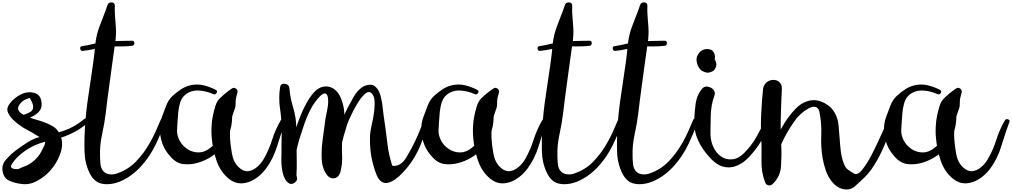

<svg xmlns="http://www.w3.org/2000/svg" viewBox="-128 -1460 8350 1584"><path d="M53.7 -506.8Q67.4 -511.7 81.1 -517.6Q94.7 -523.4 108.4 -529.3Q143.6 -543 145.5 -573.2Q148.4 -603.5 116.2 -652.3Q98.6 -646.5 81.1 -638.7Q63.5 -630.9 49.8 -617.2Q16.6 -583 21.5 -560.5Q26.4 -538.1 51.8 -521.5Q65.4 -512.7 82 -505.9Q98.6 -498 116.2 -491.2Q139.6 -481.4 165 -474.6Q190.4 -466.8 215.8 -459Q263.7 -443.4 304.7 -419.9Q346.7 -396.5 368.2 -348.6Q401.4 -273.4 366.2 -183.6Q331.1 -93.8 262.7 -28.3Q216.8 14.6 163.1 40Q119.1 60.5 76.2 59.6Q66.4 59.6 57.6 58.6Q-2.9 52.7 -52.7 30.3Q-101.6 7.8 -108.4 -61.5Q-108.4 -66.4 -108.4 -71.3Q-108.4 -112.3 -73.2 -149.4Q-34.2 -191.4 -2 -215.8Q46.9 -252.9 101.6 -287.1Q156.2 -322.3 218.8 -334Q315.4 -352.5 402.3 -382.8Q488.3 -412.1 566.4 -477.5Q582 -491.2 597.7 -476.6Q605.5 -468.8 605.5 -461.9Q605.5 -454.1 597.7 -447.3Q525.4 -385.7 444.3 -350.6Q364.3 -315.4 271.5 -296.9Q198.2 -282.2 131.8 -248Q65.4 -212.9 11.7 -159.2Q1 -148.4 -7.8 -137.7Q-17.6 -126 -25.4 -113.3Q-44.9 -87.9 -33.2 -76.2Q-21.5 -63.5 22.5 -64.5Q36.1 -71.3 50.8 -78.1Q66.4 -84 81.1 -89.8Q123 -107.4 157.2 -138.7Q191.4 -168.9 212.9 -210Q222.7 -229.5 238.3 -260.7Q252.9 -292 230.5 -309.6Q214.8 -321.3 199.2 -329.1Q182.6 -337.9 167 -347.7Q134.8 -369.1 99.6 -386.7Q65.4 -404.3 33.2 -427.7Q21.5 -436.5 6.8 -448.2Q-7.8 -460 -21.5 -473.6Q-46.9 -499 -61.5 -530.3Q-76.2 -560.5 -55.7 -593.8Q-28.3 -636.7 22.5 -668.9Q69.3 -699.2 117.2 -699.2Q122.1 -699.2 127.9 -698.2Q176.8 -695.3 197.3 -666Q218.8 -635.7 214.8 -587.9Q212.9 -569.3 205.1 -554.7Q196.3 -540 182.6 -528.3Q158.2 -505.9 124 -492.2Q90.8 -478.5 64.5 -468.8Q45.9 -461.9 41 -481.4Q35.2 -500 53.7 -506.8Z M819.3 -1411.1Q817.4 -1366.2 821.3 -1321.3Q825.2 -1277.3 828.1 -1232.4Q832 -1167 821.3 -1100.6Q811.5 -1034.2 802.7 -969.7Q787.1 -858.4 772.5 -747.1Q756.8 -635.7 744.1 -524.4Q733.4 -438.5 713.9 -349.6Q694.3 -260.7 697.3 -173.8Q697.3 -147.5 700.2 -113.3Q702.1 -79.1 717.8 -56.6Q735.4 -30.3 767.6 -23.4Q799.8 -17.6 829.1 -26.4Q926.8 -57.6 993.2 -127Q1060.5 -196.3 1108.4 -282.2Q1134.8 -328.1 1156.2 -376Q1177.7 -423.8 1197.3 -470.7Q1204.1 -487.3 1222.7 -479.5Q1237.3 -473.6 1237.3 -462.9Q1237.3 -460 1235.4 -456.1Q1201.2 -361.3 1155.3 -265.6Q1108.4 -168.9 1040 -92.8Q1002.9 -50.8 958 -17.6Q914.1 15.6 860.4 38.1Q806.6 59.6 755.9 59.6Q737.3 59.6 718.8 56.6Q649.4 45.9 611.3 -32.2Q571.3 -113.3 569.3 -211.9Q568.4 -239.3 568.4 -265.6Q568.4 -335 572.3 -398.4Q580.1 -535.2 601.6 -672.9Q622.1 -810.5 641.6 -946.3Q651.4 -1017.6 658.2 -1093.8Q666 -1169.9 691.4 -1237.3Q708 -1282.2 725.6 -1327.1Q744.1 -1372.1 758.8 -1418Q766.6 -1440.4 791 -1440.4Q793 -1440.4 793.9 -1440.4Q820.3 -1438.5 819.3 -1411.1ZM547.9 -1079.1Q599.6 -1086.9 650.4 -1099.6Q701.2 -1112.3 753.9 -1117.2Q804.7 -1121.1 856.4 -1122.1Q908.2 -1124 960 -1124Q960.9 -1124 960.9 -1124Q980.5 -1124 980.5 -1104.5Q980.5 -1084 960.9 -1082Q909.2 -1076.2 857.4 -1077.1Q805.7 -1079.1 754.9 -1073.2Q703.1 -1068.4 654.3 -1056.6Q604.5 -1044.9 553.7 -1040Q552.7 -1040 551.8 -1040Q536.1 -1040 534.2 -1057.6Q533.2 -1060.5 533.2 -1062.5Q533.2 -1077.1 547.9 -1079.1Z M1630.9 -683.6Q1582 -706.1 1527.3 -711.9Q1471.7 -718.8 1427.7 -696.3Q1404.3 -684.6 1385.7 -664.1Q1367.2 -642.6 1357.4 -610.4Q1346.7 -573.2 1342.8 -535.2Q1338.9 -497.1 1336.9 -459Q1334 -425.8 1333 -391.6Q1331.1 -356.4 1342.8 -325.2Q1359.4 -277.3 1399.4 -244.1Q1438.5 -210.9 1486.3 -204.1Q1511.7 -200.2 1538.1 -205.1Q1563.5 -210.9 1587.9 -226.6Q1665 -278.3 1699.2 -357.4Q1732.4 -436.5 1739.3 -525.4Q1741.2 -543 1760.7 -547.9Q1780.3 -552.7 1783.2 -532.2Q1787.1 -509.8 1787.1 -486.3Q1787.1 -471.7 1785.2 -457Q1782.2 -418.9 1770.5 -381.8Q1749 -311.5 1703.1 -251Q1658.2 -190.4 1598.6 -157.2Q1547.9 -128.9 1501 -116.2Q1460.9 -104.5 1414.1 -104.5Q1404.3 -104.5 1395.5 -105.5Q1336.9 -107.4 1288.1 -157.2Q1240.2 -207 1218.8 -257.8Q1196.3 -309.6 1191.4 -371.1Q1190.4 -384.8 1190.4 -397.5Q1190.4 -444.3 1205.1 -487.3Q1220.7 -532.2 1241.2 -584Q1260.7 -636.7 1296.9 -669.9Q1332 -702.1 1372.1 -727.5Q1412.1 -752 1460 -759.8Q1479.5 -762.7 1498 -762.7Q1528.3 -762.7 1557.6 -754.9Q1606.4 -742.2 1650.4 -719.7Q1668.9 -710.9 1659.2 -693.4Q1648.4 -675.8 1630.9 -683.6ZM2224.6 -453.1Q2189.5 -357.4 2158.2 -253.9Q2127 -150.4 2065.4 -67.4Q2046.9 -43 2023.4 -20.5Q2000 1 1973.6 17.6Q1924.8 48.8 1869.1 52.7Q1863.3 52.7 1858.4 52.7Q1807.6 52.7 1760.7 15.6Q1689.5 -42 1657.2 -137.7Q1626 -234.4 1619.1 -321.3Q1616.2 -351.6 1616.2 -382.8Q1616.2 -399.4 1617.2 -415Q1619.1 -462.9 1628.9 -508.8Q1636.7 -543.9 1648.4 -584Q1660.2 -624 1686.5 -649.4Q1709 -671.9 1734.4 -692.4Q1759.8 -712.9 1786.1 -730.5Q1793.9 -735.4 1801.8 -735.4Q1810.5 -735.4 1819.3 -728.5Q1835.9 -715.8 1831.1 -697.3Q1827.1 -679.7 1822.3 -663.1Q1817.4 -646.5 1816.4 -628.9Q1815.4 -614.3 1815.4 -596.7Q1815.4 -578.1 1809.6 -564.5Q1799.8 -538.1 1791 -510.7Q1783.2 -484.4 1778.3 -456.1Q1771.5 -421.9 1770.5 -391.6Q1768.6 -361.3 1769.5 -323.2Q1772.5 -265.6 1785.2 -194.3Q1796.9 -123 1841.8 -80.1Q1879.9 -43.9 1918.9 -47.9Q1958 -52.7 1990.2 -80.1Q2008.8 -94.7 2023.4 -113.3Q2039.1 -131.8 2049.8 -152.3Q2092.8 -227.5 2118.2 -310.5Q2144.5 -392.6 2187.5 -466.8Q2196.3 -481.4 2213.9 -475.6Q2226.6 -470.7 2226.6 -460Q2226.6 -457 2224.6 -453.1Z M2259.8 -730.5Q2266.6 -649.4 2291 -571.3Q2314.5 -493.2 2316.4 -411.1Q2316.4 -383.8 2316.4 -355.5Q2317.4 -327.1 2318.4 -299.8Q2319.3 -253.9 2319.3 -208Q2319.3 -163.1 2320.3 -117.2Q2321.3 -96.7 2320.3 -75.2Q2318.4 -54.7 2318.4 -34.2Q2318.4 -2.9 2320.3 -8.8Q2322.3 -15.6 2297.9 -31.2Q2281.2 -23.4 2264.6 -16.6Q2247.1 -8.8 2230.5 -1Q2252.9 -70.3 2257.8 -145.5Q2262.7 -220.7 2281.2 -292Q2294.9 -345.7 2312.5 -399.4Q2330.1 -452.1 2350.6 -503.9Q2359.4 -523.4 2370.1 -548.8Q2380.9 -573.2 2395.5 -599.6Q2420.9 -649.4 2457 -692.4Q2492.2 -734.4 2536.1 -744.1Q2566.4 -750 2589.8 -743.2Q2613.3 -737.3 2632.8 -721.7Q2667 -695.3 2685.5 -647.5Q2704.1 -599.6 2710 -555.7Q2716.8 -499 2710 -441.4Q2704.1 -384.8 2698.2 -328.1Q2690.4 -256.8 2694.3 -178.7Q2698.2 -100.6 2677.7 -31.2Q2650.4 -42 2623 -52.7Q2596.7 -62.5 2569.3 -73.2Q2612.3 -147.5 2631.8 -231.4Q2652.3 -315.4 2674.8 -398.4Q2687.5 -443.4 2703.1 -487.3Q2718.8 -531.2 2741.2 -572.3Q2760.7 -607.4 2783.2 -649.4Q2804.7 -691.4 2836.9 -721.7Q2853.5 -738.3 2874 -749Q2894.5 -758.8 2918.9 -760.7Q2942.4 -762.7 2960 -752Q2976.6 -740.2 2989.3 -721.7Q2999 -706.1 3005.9 -687.5Q3012.7 -668 3016.6 -647.5Q3026.4 -608.4 3029.3 -571.3Q3033.2 -534.2 3036.1 -513.7Q3053.7 -399.4 3067.4 -281.2Q3080.1 -163.1 3122.1 -54.7Q3112.3 -66.4 3103.5 -77.1Q3094.7 -88.9 3085.9 -99.6Q3110.4 -89.8 3131.8 -91.8Q3152.3 -93.8 3168.9 -103.5Q3202.1 -123 3224.6 -162.1Q3248 -201.2 3267.6 -237.3Q3296.9 -293 3321.3 -349.6Q3345.7 -406.2 3365.2 -464.8Q3371.1 -484.4 3391.6 -480.5Q3408.2 -476.6 3408.2 -462.9Q3408.2 -459 3406.2 -455.1Q3380.9 -361.3 3341.8 -264.6Q3302.7 -168 3242.2 -90.8Q3224.6 -68.4 3194.3 -35.2Q3164.1 -2.9 3129.9 21.5Q3110.4 34.2 3091.8 42Q3073.2 49.8 3054.7 49.8Q3032.2 49.8 3013.7 34.2Q2994.1 19.5 2979.5 -15.6Q2949.2 -90.8 2934.6 -174.8Q2920.9 -259.8 2924.8 -340.8Q2926.8 -381.8 2942.4 -448.2Q2958 -515.6 2961.9 -577.1Q2964.8 -610.4 2960.9 -638.7Q2957 -666 2943.4 -684.6Q2919.9 -713.9 2889.6 -690.4Q2859.4 -667 2830.1 -621.1Q2806.6 -585 2786.1 -544.9Q2765.6 -503.9 2752 -473.6Q2745.1 -457 2741.2 -446.3Q2736.3 -434.6 2735.4 -430.7Q2707 -343.8 2684.6 -248Q2663.1 -152.3 2676.8 -60.5Q2682.6 -26.4 2661.1 -5.9Q2640.6 14.6 2613.3 10.7Q2602.5 9.8 2590.8 2.9Q2580.1 -2.9 2570.3 -15.6Q2531.2 -67.4 2526.4 -139.6Q2522.5 -211.9 2531.2 -285.2Q2535.2 -324.2 2541 -361.3Q2546.9 -399.4 2550.8 -431.6Q2554.7 -472.7 2563.5 -513.7Q2572.3 -553.7 2578.1 -594.7Q2581.1 -620.1 2578.1 -649.4Q2574.2 -679.7 2559.6 -687.5Q2550.8 -691.4 2539.1 -686.5Q2526.4 -681.6 2509.8 -664.1Q2461.9 -613.3 2430.7 -550.8Q2399.4 -488.3 2377.9 -422.9Q2368.2 -392.6 2356.4 -356.4Q2343.8 -320.3 2333 -281.2Q2313.5 -209 2304.7 -134.8Q2296.9 -60.5 2320.3 -2.9Q2332 24.4 2304.7 45.9Q2289.1 57.6 2274.4 57.6Q2263.7 57.6 2253.9 50.8Q2233.4 37.1 2221.7 12.7Q2209 -10.7 2203.1 -41Q2191.4 -95.7 2193.4 -158.2Q2195.3 -220.7 2194.3 -258.8Q2194.3 -295.9 2195.3 -334Q2196.3 -372.1 2195.3 -409.2Q2193.4 -493.2 2180.7 -574.2Q2175.8 -612.3 2175.8 -651.4Q2175.8 -695.3 2182.6 -739.3Q2187.5 -769.5 2213.9 -769.5Q2217.8 -769.5 2222.7 -768.6Q2257.8 -762.7 2259.8 -730.5Z M3788.1 -683.6Q3739.3 -706.1 3684.6 -711.9Q3628.9 -718.8 3585 -696.3Q3561.5 -684.6 3543 -664.1Q3524.4 -642.6 3514.6 -610.4Q3503.9 -573.2 3500 -535.2Q3496.1 -497.1 3494.1 -459Q3491.2 -425.8 3490.2 -391.6Q3488.3 -356.4 3500 -325.2Q3516.6 -277.3 3556.6 -244.1Q3595.7 -210.9 3643.6 -204.1Q3668.9 -200.2 3695.3 -205.1Q3720.7 -210.9 3745.1 -226.6Q3822.3 -278.3 3856.4 -357.4Q3889.6 -436.5 3896.5 -525.4Q3898.4 -543 3918 -547.9Q3937.5 -552.7 3940.4 -532.2Q3944.3 -509.8 3944.3 -486.3Q3944.3 -471.7 3942.4 -457Q3939.5 -418.9 3927.7 -381.8Q3906.2 -311.5 3860.4 -251Q3815.4 -190.4 3755.9 -157.2Q3705.1 -128.9 3658.2 -116.2Q3618.2 -104.5 3571.3 -104.5Q3561.5 -104.5 3552.7 -105.5Q3494.1 -107.4 3445.3 -157.2Q3397.5 -207 3376 -257.8Q3353.5 -309.6 3348.6 -371.1Q3347.7 -384.8 3347.7 -397.5Q3347.7 -444.3 3362.3 -487.3Q3377.9 -532.2 3398.4 -584Q3418 -636.7 3454.1 -669.9Q3489.3 -702.1 3529.3 -727.5Q3569.3 -752 3617.2 -759.8Q3636.7 -762.7 3655.3 -762.7Q3685.5 -762.7 3714.8 -754.9Q3763.7 -742.2 3807.6 -719.7Q3826.2 -710.9 3816.4 -693.4Q3805.7 -675.8 3788.1 -683.6ZM4381.8 -453.1Q4346.7 -357.4 4315.4 -253.9Q4284.2 -150.4 4222.7 -67.4Q4204.1 -43 4180.7 -20.5Q4157.2 1 4130.9 17.6Q4082 48.8 4026.4 52.7Q4020.5 52.7 4015.6 52.7Q3964.8 52.7 3918 15.6Q3846.7 -42 3814.5 -137.7Q3783.2 -234.4 3776.4 -321.3Q3773.4 -351.6 3773.4 -382.8Q3773.4 -399.4 3774.4 -415Q3776.4 -462.9 3786.1 -508.8Q3793.9 -543.9 3805.7 -584Q3817.4 -624 3843.8 -649.4Q3866.2 -671.9 3891.6 -692.4Q3917 -712.9 3943.4 -730.5Q3951.2 -735.4 3959 -735.4Q3967.8 -735.4 3976.6 -728.5Q3993.2 -715.8 3988.3 -697.3Q3984.4 -679.7 3979.5 -663.1Q3974.6 -646.5 3973.6 -628.9Q3972.7 -614.3 3972.7 -596.7Q3972.7 -578.1 3966.8 -564.5Q3957 -538.1 3948.2 -510.7Q3940.4 -484.4 3935.5 -456.1Q3928.7 -421.9 3927.7 -391.6Q3925.8 -361.3 3926.8 -323.2Q3929.7 -265.6 3942.4 -194.3Q3954.1 -123 3999 -80.1Q4037.1 -43.9 4076.2 -47.9Q4115.2 -52.7 4147.5 -80.1Q4166 -94.7 4180.7 -113.3Q4196.3 -131.8 4207 -152.3Q4250 -227.5 4275.4 -310.5Q4301.8 -392.6 4344.7 -466.8Q4353.5 -481.4 4371.1 -475.6Q4383.8 -470.7 4383.8 -460Q4383.8 -457 4381.8 -453.1Z M4592.8 -1411.1Q4590.8 -1366.2 4594.7 -1321.3Q4598.6 -1277.3 4601.6 -1232.4Q4605.5 -1167 4594.7 -1100.6Q4585 -1034.2 4576.2 -969.7Q4560.5 -858.4 4545.9 -747.1Q4530.3 -635.7 4517.6 -524.4Q4506.8 -438.5 4487.3 -349.6Q4467.8 -260.7 4470.7 -173.8Q4470.7 -147.5 4473.6 -113.3Q4475.6 -79.1 4491.2 -56.6Q4508.8 -30.3 4541 -23.4Q4573.2 -17.6 4602.5 -26.4Q4700.2 -57.6 4766.6 -127Q4834 -196.3 4881.8 -282.2Q4908.2 -328.1 4929.7 -376Q4951.2 -423.8 4970.7 -470.7Q4977.5 -487.3 4996.1 -479.5Q5010.7 -473.6 5010.7 -462.9Q5010.7 -460 5008.8 -456.1Q4974.6 -361.3 4928.7 -265.6Q4881.8 -168.9 4813.5 -92.8Q4776.4 -50.8 4731.4 -17.6Q4687.5 15.6 4633.8 38.1Q4580.1 59.6 4529.3 59.6Q4510.7 59.6 4492.2 56.6Q4422.9 45.9 4384.8 -32.2Q4344.7 -113.3 4342.8 -211.9Q4341.8 -239.3 4341.8 -265.6Q4341.8 -335 4345.7 -398.4Q4353.5 -535.2 4375 -672.9Q4395.5 -810.5 4415 -946.3Q4424.8 -1017.6 4431.6 -1093.8Q4439.5 -1169.9 4464.8 -1237.3Q4481.4 -1282.2 4499 -1327.1Q4517.6 -1372.1 4532.2 -1418Q4540 -1440.4 4564.5 -1440.4Q4566.4 -1440.4 4567.4 -1440.4Q4593.8 -1438.5 4592.8 -1411.1ZM4321.3 -1079.1Q4373 -1086.9 4423.8 -1099.6Q4474.6 -1112.3 4527.3 -1117.2Q4578.1 -1121.1 4629.9 -1122.1Q4681.6 -1124 4733.4 -1124Q4734.4 -1124 4734.4 -1124Q4753.9 -1124 4753.9 -1104.5Q4753.9 -1084 4734.4 -1082Q4682.6 -1076.2 4630.9 -1077.1Q4579.1 -1079.1 4528.3 -1073.2Q4476.6 -1068.4 4427.7 -1056.6Q4377.9 -1044.9 4327.1 -1040Q4326.2 -1040 4325.2 -1040Q4309.6 -1040 4307.6 -1057.6Q4306.6 -1060.5 4306.6 -1062.5Q4306.6 -1077.1 4321.3 -1079.1Z M5212.9 -1411.1Q5210.9 -1366.2 5214.8 -1321.3Q5218.8 -1277.3 5221.7 -1232.4Q5225.6 -1167 5214.8 -1100.6Q5205.1 -1034.2 5196.3 -969.7Q5180.7 -858.4 5166 -747.1Q5150.4 -635.7 5137.7 -524.4Q5127 -438.5 5107.4 -349.6Q5087.9 -260.7 5090.8 -173.8Q5090.8 -147.5 5093.8 -113.3Q5095.7 -79.1 5111.3 -56.6Q5128.9 -30.3 5161.1 -23.4Q5193.4 -17.6 5222.7 -26.4Q5320.3 -57.6 5386.7 -127Q5454.1 -196.3 5502 -282.2Q5528.3 -328.1 5549.8 -376Q5571.3 -423.8 5590.8 -470.7Q5597.7 -487.3 5616.2 -479.5Q5630.9 -473.6 5630.9 -462.9Q5630.9 -460 5628.9 -456.1Q5594.7 -361.3 5548.8 -265.6Q5502 -168.9 5433.6 -92.8Q5396.5 -50.8 5351.6 -17.6Q5307.6 15.6 5253.9 38.1Q5200.2 59.6 5149.4 59.6Q5130.9 59.6 5112.3 56.6Q5043 45.9 5004.9 -32.2Q4964.8 -113.3 4962.9 -211.9Q4961.9 -239.3 4961.9 -265.6Q4961.9 -335 4965.8 -398.4Q4973.6 -535.2 4995.1 -672.9Q5015.6 -810.5 5035.2 -946.3Q5044.9 -1017.6 5051.8 -1093.8Q5059.6 -1169.9 5085 -1237.3Q5101.6 -1282.2 5119.1 -1327.1Q5137.7 -1372.1 5152.3 -1418Q5160.2 -1440.4 5184.6 -1440.4Q5186.5 -1440.4 5187.5 -1440.4Q5213.9 -1438.5 5212.9 -1411.1ZM4941.4 -1079.1Q4993.2 -1086.9 5043.9 -1099.6Q5094.7 -1112.3 5147.5 -1117.2Q5198.2 -1121.1 5250 -1122.1Q5301.8 -1124 5353.5 -1124Q5354.5 -1124 5354.5 -1124Q5374 -1124 5374 -1104.5Q5374 -1084 5354.5 -1082Q5302.7 -1076.2 5251 -1077.1Q5199.2 -1079.1 5148.4 -1073.2Q5096.7 -1068.4 5047.9 -1056.6Q4998 -1044.9 4947.3 -1040Q4946.3 -1040 4945.3 -1040Q4929.7 -1040 4927.7 -1057.6Q4926.8 -1060.5 4926.8 -1062.5Q4926.8 -1077.1 4941.4 -1079.1Z M5765.6 -669.9Q5750 -629.9 5743.2 -585.9Q5736.3 -542 5735.4 -498Q5735.4 -446.3 5733.4 -377.9Q5731.4 -310.5 5751 -261.7Q5762.7 -230.5 5781.2 -207Q5798.8 -183.6 5821.3 -168.9Q5862.3 -140.6 5912.1 -145.5Q5961.9 -149.4 6007.8 -194.3Q6067.4 -252.9 6108.4 -323.2Q6148.4 -394.5 6186.5 -466.8Q6194.3 -482.4 6213.9 -475.6Q6227.5 -470.7 6227.5 -460Q6227.5 -456.1 6226.6 -451.2Q6214.8 -418.9 6196.3 -379.9Q6178.7 -341.8 6155.3 -301.8Q6111.3 -228.5 6051.8 -165Q5992.2 -101.6 5923.8 -84Q5903.3 -79.1 5882.8 -79.1Q5856.4 -79.1 5831.1 -86.9Q5783.2 -101.6 5735.4 -152.3Q5669.9 -219.7 5632.8 -298.8Q5598.6 -370.1 5598.6 -456.1Q5598.6 -464.8 5599.6 -473.6Q5601.6 -535.2 5611.3 -606.4Q5621.1 -676.8 5663.1 -726.6Q5678.7 -746.1 5702.1 -746.1Q5709 -746.1 5717.8 -743.2Q5752 -735.4 5764.6 -709Q5768.6 -700.2 5769.5 -690.4Q5769.5 -680.7 5765.6 -669.9ZM5761.7 -960.9Q5761.7 -960 5760.7 -959Q5759.8 -958 5759.8 -956.1Q5762.7 -966.8 5764.6 -969.7Q5765.6 -972.7 5764.6 -967.8Q5763.7 -963.9 5763.7 -961.9Q5763.7 -960.9 5765.6 -979.5Q5764.6 -970.7 5764.6 -966.8Q5763.7 -963.9 5762.7 -958Q5761.7 -952.1 5762.7 -964.8Q5763.7 -977.5 5763.7 -965.8Q5763.7 -963.9 5763.7 -962.9Q5763.7 -961.9 5763.7 -960Q5761.7 -980.5 5760.7 -978.5Q5760.7 -975.6 5762.7 -971.7Q5765.6 -961.9 5759.8 -974.6Q5753.9 -987.3 5759.8 -978.5Q5763.7 -972.7 5754.9 -983.4Q5747.1 -994.1 5752 -988.3Q5752.9 -987.3 5753.9 -986.3Q5754.9 -985.4 5755.9 -984.4Q5760.7 -979.5 5765.6 -974.6Q5769.5 -970.7 5772.5 -963.9Q5778.3 -951.2 5781.2 -939.5Q5782.2 -934.6 5782.2 -928.7Q5782.2 -921.9 5780.3 -913.1Q5777.3 -901.4 5768.6 -888.7Q5760.7 -876 5749 -871.1Q5735.4 -864.3 5719.7 -861.3Q5714.8 -860.4 5709 -860.4Q5699.2 -860.4 5689.5 -864.3Q5678.7 -868.2 5668 -873Q5657.2 -877.9 5649.4 -887.7Q5635.7 -903.3 5628.9 -918.9Q5622.1 -935.5 5619.1 -956.1Q5618.2 -961.9 5618.2 -967.8Q5618.2 -994.1 5635.7 -1018.6Q5657.2 -1048.8 5689.5 -1053.7Q5697.3 -1055.7 5704.1 -1055.7Q5717.8 -1055.7 5730.5 -1051.8Q5752 -1045.9 5761.7 -1025.4Q5761.7 -1024.4 5761.7 -1024.4Q5762.7 -1024.4 5762.7 -1023.4Q5770.5 -1008.8 5770.5 -992.2Q5771.5 -975.6 5761.7 -960.9Z M6322.3 -727.5Q6316.4 -608.4 6313.5 -492.2Q6310.5 -376 6317.4 -256.8Q6321.3 -174.8 6315.4 -88.9Q6309.6 -2.9 6246.1 58.6Q6228.5 75.2 6206.1 67.4Q6183.6 58.6 6183.6 34.2Q6182.6 -7.8 6189.5 -52.7Q6196.3 -97.7 6208 -142.6Q6231.4 -226.6 6269.5 -306.6Q6307.6 -386.7 6348.6 -452.1Q6384.8 -508.8 6431.6 -558.6Q6477.5 -608.4 6535.2 -626Q6566.4 -635.7 6600.6 -632.8Q6634.8 -629.9 6672.9 -610.4Q6704.1 -593.8 6725.6 -573.2Q6746.1 -551.8 6759.8 -527.3Q6785.2 -481.4 6790 -425.8Q6795.9 -369.1 6799.8 -310.5Q6802.7 -261.7 6808.6 -212.9Q6814.5 -163.1 6831.1 -117.2Q6845.7 -76.2 6865.2 -62.5Q6883.8 -47.9 6918 -28.3Q6946.3 -11.7 6983.4 -57.6Q7021.5 -104.5 7059.6 -175.8Q7075.2 -206.1 7090.8 -238.3Q7106.4 -270.5 7121.1 -301.8Q7148.4 -360.4 7168.9 -407.2Q7190.4 -454.1 7201.2 -471.7Q7210 -485.4 7228.5 -479.5Q7242.2 -475.6 7242.2 -463.9Q7242.2 -460.9 7240.2 -456.1Q7214.8 -381.8 7183.6 -298.8Q7152.3 -216.8 7110.4 -141.6Q7087.9 -100.6 7061.5 -63.5Q7035.2 -27.3 7004.9 2.9Q6967.8 39.1 6925.8 76.2Q6895.5 103.5 6856.4 103.5Q6841.8 103.5 6826.2 99.6Q6797.9 92.8 6775.4 77.1Q6752.9 61.5 6736.3 40Q6703.1 -1 6684.6 -53.7Q6667 -106.4 6659.2 -152.3Q6642.6 -247.1 6647.5 -343.8Q6651.4 -440.4 6632.8 -533.2Q6628.9 -554.7 6619.1 -565.4Q6610.4 -576.2 6597.7 -578.1Q6585 -581.1 6569.3 -577.1Q6552.7 -572.3 6537.1 -562.5Q6506.8 -545.9 6479.5 -520.5Q6452.1 -495.1 6441.4 -480.5Q6391.6 -415 6346.7 -331.1Q6301.8 -246.1 6277.3 -156.2Q6263.7 -108.4 6257.8 -60.5Q6252 -12.7 6255.9 33.2Q6238.3 36.1 6220.7 38.1Q6203.1 41 6184.6 43.9Q6151.4 -39.1 6154.3 -139.6Q6156.2 -241.2 6152.3 -329.1Q6149.4 -377.9 6149.4 -426.8Q6149.4 -476.6 6152.3 -527.3Q6157.2 -626 6167 -724.6Q6168.9 -744.1 6177.7 -757.8Q6185.5 -772.5 6198.2 -782.2Q6220.7 -799.8 6251 -800.8Q6252 -800.8 6252.9 -800.8Q6282.2 -800.8 6300.8 -783.2Q6311.5 -774.4 6317.4 -760.7Q6323.2 -747.1 6322.3 -727.5Z M7605.5 -683.6Q7556.6 -706.1 7502 -711.9Q7446.3 -718.8 7402.3 -696.3Q7378.9 -684.6 7360.4 -664.1Q7341.8 -642.6 7332 -610.4Q7321.3 -573.2 7317.4 -535.2Q7313.5 -497.1 7311.5 -459Q7308.6 -425.8 7307.6 -391.6Q7305.7 -356.4 7317.4 -325.2Q7334 -277.3 7374 -244.1Q7413.1 -210.9 7460.9 -204.1Q7486.3 -200.2 7512.7 -205.1Q7538.1 -210.9 7562.5 -226.6Q7639.6 -278.3 7673.8 -357.4Q7707 -436.5 7713.9 -525.4Q7715.8 -543 7735.4 -547.9Q7754.9 -552.7 7757.8 -532.2Q7761.7 -509.8 7761.7 -486.3Q7761.7 -471.7 7759.8 -457Q7756.8 -418.9 7745.1 -381.8Q7723.6 -311.5 7677.7 -251Q7632.8 -190.4 7573.2 -157.2Q7522.5 -128.9 7475.6 -116.2Q7435.5 -104.5 7388.7 -104.5Q7378.9 -104.5 7370.1 -105.5Q7311.5 -107.4 7262.7 -157.2Q7214.8 -207 7193.4 -257.8Q7170.9 -309.6 7166 -371.1Q7165 -384.8 7165 -397.5Q7165 -444.3 7179.7 -487.3Q7195.3 -532.2 7215.8 -584Q7235.4 -636.7 7271.5 -669.9Q7306.6 -702.1 7346.7 -727.5Q7386.7 -752 7434.6 -759.8Q7454.1 -762.7 7472.7 -762.7Q7502.9 -762.7 7532.2 -754.9Q7581.1 -742.2 7625 -719.7Q7643.6 -710.9 7633.8 -693.4Q7623 -675.8 7605.5 -683.6ZM8199.2 -453.1Q8164.1 -357.4 8132.8 -253.9Q8101.6 -150.4 8040 -67.4Q8021.5 -43 7998 -20.5Q7974.6 1 7948.2 17.6Q7899.4 48.8 7843.8 52.7Q7837.9 52.7 7833 52.7Q7782.2 52.7 7735.4 15.6Q7664.1 -42 7631.8 -137.7Q7600.6 -234.4 7593.8 -321.3Q7590.8 -351.6 7590.8 -382.8Q7590.8 -399.4 7591.8 -415Q7593.8 -462.9 7603.5 -508.8Q7611.3 -543.9 7623 -584Q7634.8 -624 7661.1 -649.4Q7683.6 -671.9 7709 -692.4Q7734.4 -712.9 7760.7 -730.5Q7768.6 -735.4 7776.4 -735.4Q7785.2 -735.4 7793.9 -728.5Q7810.5 -715.8 7805.7 -697.3Q7801.8 -679.7 7796.9 -663.1Q7792 -646.5 7791 -628.9Q7790 -614.3 7790 -596.7Q7790 -578.1 7784.2 -564.5Q7774.4 -538.1 7765.6 -510.7Q7757.8 -484.4 7752.9 -456.1Q7746.1 -421.9 7745.1 -391.6Q7743.2 -361.3 7744.1 -323.2Q7747.1 -265.6 7759.8 -194.3Q7771.5 -123 7816.4 -80.1Q7854.5 -43.9 7893.6 -47.9Q7932.6 -52.7 7964.8 -80.1Q7983.4 -94.7 7998 -113.3Q8013.7 -131.8 8024.4 -152.3Q8067.4 -227.5 8092.8 -310.5Q8119.1 -392.6 8162.1 -466.8Q8170.9 -481.4 8188.5 -475.6Q8201.2 -470.7 8201.2 -460Q8201.2 -457 8199.2 -453.1Z"/></svg>

Font: Digory Doodles
Style: Regular
Weight: 400
Designer: Holds Worth Design
Version: Version 1.0